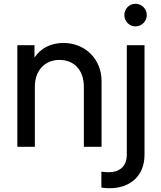

<svg xmlns="http://www.w3.org/2000/svg" viewBox="-20 -779 856 1019"><path d="M72 0H165V-319C165 -407 220 -461 296 -461C372 -461 425 -408 425 -319V0H519V-349C519 -465 432 -551 317 -551C250 -551 195 -523 163 -473V-539H72ZM518 216C529 219 550 220 562 220C667 220 747 158 747 42V-539H653V42C653 105 613 135 558 135C545 135 531 134 518 132ZM640 -699C640 -666 666 -639 699 -639C732 -639 759 -666 759 -699C759 -732 732 -759 699 -759C666 -759 640 -732 640 -699Z"/></svg>

Font: Mluvka Medium
Style: Regular
Weight: 500
Designer: Modified by Jiří Krblich, Original typeface by Gumpita Rahayu
Foundry: Gumpita Rahayu & Jiří Krblich
Version: Version 2.000;Glyphs 3.1.1 (3134)